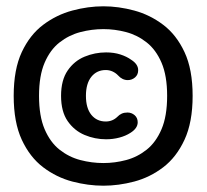

<svg xmlns="http://www.w3.org/2000/svg" viewBox="-20 -637 659 610"><path d="M308.5 -47Q260 -47 209.8 -60.2Q159.5 -73.5 117.2 -105.5Q75 -137.5 49.2 -193Q23.5 -248.5 23.5 -332.5Q23.5 -416.5 49.2 -471.5Q75 -526.5 117.2 -558.2Q159.5 -590 209.8 -603.5Q260 -617 308.5 -617Q356.5 -617 406.5 -603.5Q456.5 -590 498.5 -558.2Q540.5 -526.5 566.2 -471.5Q592 -416.5 592 -332.5Q592 -248.5 566.2 -193Q540.5 -137.5 498.5 -105.5Q456.5 -73.5 406.5 -60.2Q356.5 -47 308.5 -47ZM317 -194.5Q281.5 -194.5 248.8 -208.2Q216 -222 195 -252.2Q174 -282.5 174 -332.5Q174 -382.5 195 -413Q216 -443.5 248.8 -457Q281.5 -470.5 317 -470.5Q342 -470.5 362.2 -464Q382.5 -457.5 397 -447Q419 -433 419 -414Q419 -399.5 409 -391Q399 -382.5 386 -382.5Q368.5 -382.5 355 -397.5Q348 -405 337.8 -409.8Q327.5 -414.5 316 -414.5Q287.5 -414.5 270.2 -393Q253 -371.5 253 -332.5Q253 -293.5 270.2 -272.2Q287.5 -251 316 -251Q337.5 -251 353 -266Q359 -272.5 366.8 -276Q374.5 -279.5 385 -279.5Q398 -279.5 407.8 -271Q417.5 -262.5 417.5 -248.5Q417.5 -229.5 394.5 -215Q379 -205 359 -199.8Q339 -194.5 317 -194.5ZM308.5 -119Q345 -119 380.8 -128.5Q416.5 -138 446 -161.5Q475.5 -185 493.2 -226.5Q511 -268 511 -332.5Q511 -396.5 493.2 -437.8Q475.5 -479 446 -502.2Q416.5 -525.5 380.8 -535Q345 -544.5 308.5 -544.5Q271.5 -544.5 235.2 -535Q199 -525.5 169.2 -502.2Q139.5 -479 121.8 -437.8Q104 -396.5 104 -332.5Q104 -268 121.8 -226.5Q139.5 -185 169.2 -161.5Q199 -138 235.2 -128.5Q271.5 -119 308.5 -119Z"/></svg>

Font: Sono Monospace SemiBold
Style: Regular
Weight: 600
Designer: Tyler Finck
Foundry: Tyler Finck
Version: Version 2.112